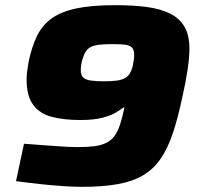

<svg xmlns="http://www.w3.org/2000/svg" viewBox="-20 -716 764 744"><path d="M297 8Q265 8 222 5Q179 2 132.5 -3Q86 -8 42 -14L73 -159Q137 -154 193.5 -150Q250 -146 280 -146Q319 -146 346 -149.5Q373 -153 392 -162.5Q411 -172 423.5 -189Q436 -206 445 -233Q454 -260 462 -299H457Q449 -292 430 -280.5Q411 -269 378 -260Q345 -251 291 -251Q226 -251 179.5 -263.5Q133 -276 108 -310.5Q83 -345 83 -409Q83 -424 85.5 -441.5Q88 -459 91 -477Q103 -534 122.5 -575Q142 -616 178 -643Q214 -670 274 -683Q334 -696 427 -696Q496 -696 548.5 -689Q601 -682 638 -664Q675 -646 694.5 -613Q714 -580 714 -527Q714 -494 707 -446.5Q700 -399 686 -337Q669 -257 649.5 -199Q630 -141 602.5 -101Q575 -61 535 -37Q495 -13 436.5 -2.5Q378 8 297 8ZM385 -401Q415 -401 434.5 -404Q454 -407 465.5 -414Q477 -421 483.5 -432Q490 -443 494 -459Q496 -468 498 -480Q500 -492 500 -502Q500 -523 491 -532Q482 -541 463.5 -543Q445 -545 417 -545Q387 -545 367 -543Q347 -541 334 -535Q321 -529 313 -517Q305 -505 299 -485Q296 -475 294.5 -464.5Q293 -454 293 -444Q293 -425 302 -416Q311 -407 331 -404Q351 -401 385 -401Z"/></svg>

Font: Saira SemiExpanded ExtraBold
Style: Italic
Weight: 800
Width: 6
Italic angle: -12°
Designer: Hector Gatti with collaboration of the Omnibus-Type team
Foundry: Omnibus-Type
Version: Version 1.101